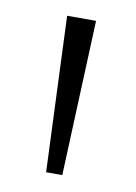

<svg xmlns="http://www.w3.org/2000/svg" viewBox="-51 -845 295 415"><g transform="rotate(10 96.0 -637.5)"><path d="M78 -467 64 -808H127.5L113.5 -467Z"/></g></svg>

Font: Encode Sans Semi Condensed Light
Style: Regular
Weight: 300
Width: 4
Designer: Multiple Designers
Foundry: Impallari Type
Version: Version 2.000